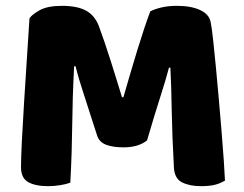

<svg xmlns="http://www.w3.org/2000/svg" viewBox="-20 -630 837 658"><path d="M484 -149Q471 -138 450.5 -131.5Q430 -125 403 -125Q367 -125 343.5 -134Q320 -143 313 -165Q285 -253 267 -307.5Q249 -362 239 -403H234Q231 -344 229.5 -295.5Q228 -247 227.5 -201Q227 -155 225.5 -108Q224 -61 221 -4Q208 1 187 4.5Q166 8 145 8Q101 8 76.5 -6Q52 -20 52 -57Q52 -88 55 -147.5Q58 -207 62.5 -279Q67 -351 72 -427Q77 -503 81 -567Q89 -580 116 -595Q143 -610 192 -610Q245 -610 275 -593.5Q305 -577 319 -540Q328 -516 338.5 -485Q349 -454 359.5 -421Q370 -388 380 -355.5Q390 -323 398 -297H403Q427 -381 451 -459.5Q475 -538 495 -591Q510 -599 533.5 -604.5Q557 -610 586 -610Q635 -610 666 -595.5Q697 -581 702 -554Q706 -534 710.5 -492.5Q715 -451 720 -399Q725 -347 730 -289Q735 -231 739.5 -177.5Q744 -124 747 -79.5Q750 -35 751 -11Q734 -1 715.5 3.5Q697 8 668 8Q630 8 604 -5Q578 -18 576 -56Q570 -165 568.5 -252Q567 -339 564 -398H559Q549 -359 530 -300Q511 -241 484 -149Z"/></svg>

Font: Baloo Paaji 2 ExtraBold
Style: Regular
Weight: 800
Designer: Shuchita Grover, Noopur Datye and Ek Type
Foundry: Ek Type
Version: Version 1.640;hotconv 1.0.111;makeotfexe 2.5.65597; ttfautoh